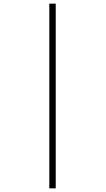

<svg xmlns="http://www.w3.org/2000/svg" viewBox="-20 -782 578 1051"><path d="M250 -762H285V249H250Z"/></svg>

Font: Noto Sans Arabic UI XLt
Style: Regular
Weight: 200
Designer: Monotype Design Team, Nadine Chahine and Nizar Qandah
Foundry: Monotype Imaging Inc.
Version: Version 2.010; ttfautohint (v1.8.4.7-5d5b)